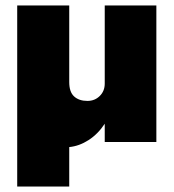

<svg xmlns="http://www.w3.org/2000/svg" viewBox="-20 -520 636 703"><path d="M233.5 -219.5Q233.5 -183 251.5 -166.8Q269.5 -150.5 300 -150.5Q327 -150.5 345.2 -168.5Q363.5 -186.5 363.5 -214V-500H552.5V0H363.5V-67Q339 -29.5 304.5 -7.2Q270 15 233.5 18.5V163H43V-500H233.5Z"/></svg>

Font: Overused Grotesk Black
Style: Regular
Weight: 900
Version: Version 0.004